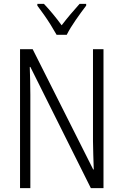

<svg xmlns="http://www.w3.org/2000/svg" viewBox="-20 -967 634 987"><path d="M512 0H447L136 -623H133Q134 -590 135 -555Q136 -520 136 -480V0H83V-714H148L459 -96H462Q461 -132 459.5 -172Q458 -212 458 -242V-714H512ZM271 -788Q258 -811 241 -838.5Q224 -866 205.5 -892Q187 -918 172 -938V-947H206Q227 -925 251.5 -895.5Q276 -866 297 -837Q320 -867 341.5 -892.5Q363 -918 389 -947H423V-938Q399 -907 369.5 -864.5Q340 -822 323 -788Z"/></svg>

Font: Noto Sans Khmer Condensed Light
Style: Regular
Weight: 300
Width: 3
Designer: Danh Hong and the Monotype Design Team
Foundry: Monotype Imaging Inc.
Version: Version 2.004; ttfautohint (v1.8.4.7-5d5b)